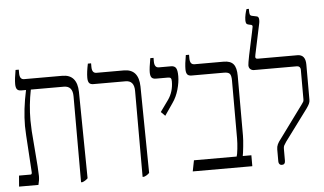

<svg xmlns="http://www.w3.org/2000/svg" viewBox="-57 -965 1799 1066"><g transform="rotate(-5 842.5 -432.5)"><path d="M391 -13Q378 0 361 6H353V-473Q353 -531 304 -531H120Q103 -446 103 -361Q103 -339 105 -301Q107 -265 113 -199Q123 -81 123 -49Q123 -26 116 0H8L13 -61H78Q85 -61 85 -73L72 -280Q70 -314 70 -332Q70 -424 93 -530V-531H67Q50 -531 43 -540Q36 -549 36 -569Q36 -598 45 -647H63V-627Q63 -592 88 -592H301Q342 -592 363 -567.5Q384 -543 385 -495Z M696 -473Q696 -531 648 -531H469Q452 -531 445 -540Q438 -549 438 -569Q438 -600 448 -647H466V-627Q466 -592 491 -592H644Q726 -592 728 -495L734 -13Q722 0 704 6H696Z M828 -344 874 -408Q904 -451 904 -508Q904 -521 900 -526Q896 -531 885 -531H818Q800 -531 793 -540Q786 -549 786 -569Q786 -592 796 -647H814V-627Q814 -592 839 -592H907Q926 -592 934 -579.5Q942 -567 942 -534Q942 -500 930.5 -459.5Q919 -419 897 -388L851 -321Z M988 -61H1226Q1230 -71 1233.5 -103Q1237 -135 1237 -160V-483Q1237 -512 1228.5 -521.5Q1220 -531 1197 -531H1016Q999 -531 992 -540Q985 -549 985 -569Q985 -598 994 -647H1012V-627Q1012 -592 1037 -592H1200Q1238 -592 1254.5 -572Q1271 -552 1271 -507V-173Q1271 -151 1267 -112.5Q1263 -74 1260 -61H1308V0H976Z M1454 -14V-81Q1454 -96 1460 -109Q1466 -122 1479 -138L1611 -318Q1618 -327 1620.5 -332Q1623 -337 1623 -345V-511Q1623 -520 1617.5 -525.5Q1612 -531 1603 -531H1364Q1352 -531 1343.5 -538.5Q1335 -546 1335 -560Q1335 -579 1371 -741L1377 -771V-774Q1377 -780 1371 -782L1357 -785Q1347 -787 1343.5 -792.5Q1340 -798 1340 -811Q1340 -826 1344 -844Q1348 -862 1352 -872H1365V-861Q1365 -847 1367.5 -840Q1370 -833 1383 -831L1402 -827Q1417 -826 1417 -806Q1417 -794 1415 -786L1379 -616L1377 -603Q1377 -592 1390 -592H1611Q1656 -592 1656 -536V-340Q1656 -328 1651 -317.5Q1646 -307 1636 -293L1507 -119Q1498 -106 1494.5 -99Q1491 -92 1491 -81V-14Q1491 7 1472 7Q1464 7 1459 1.5Q1454 -4 1454 -14Z"/></g></svg>

Font: Noto Serif Hebrew CondLight
Style: Regular
Weight: 300
Width: 3
Designer: Monotype Design Team
Foundry: Monotype Imaging Inc.
Version: Version 1.000